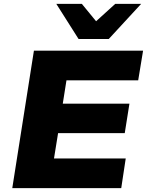

<svg xmlns="http://www.w3.org/2000/svg" viewBox="-20 -965 754 985"><path d="M43 0 154 -705H714L689 -553H321L302 -433H644L620 -282H278L257 -152H625L602 0ZM383 -765 269 -945H400L473 -856L571 -945H704L538 -765Z"/></svg>

Font: Nunito Sans 10pt SemiExpanded Black
Style: Italic
Weight: 900
Width: 6
Italic angle: -9°
Designer: Vernon Adams
Foundry: Vernon Adams
Version: Version 3.101;gftools[0.9.27]